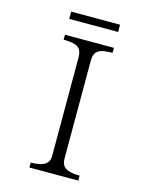

<svg xmlns="http://www.w3.org/2000/svg" viewBox="-119 -872 738 948"><g transform="rotate(15 250.0 -397.5)"><path d="M125 -677.7V-652.3Q176.8 -652.3 197.3 -638.7Q218.8 -625 218.8 -586.9V-84Q218.8 -53.7 197.3 -39.1Q174.8 -24.4 125 -24.4V1H375V-24.4Q324.2 -24.4 302.7 -39.1Q281.2 -53.7 281.2 -84V-586.9Q281.2 -625 302.7 -638.7Q323.2 -652.3 375 -652.3V-677.7ZM125 -795.9V-758.8H375V-795.9Z"/></g></svg>

Font: BatangChe
Style: Regular
Weight: 400
Monospace: yes
Version: Version 2.21